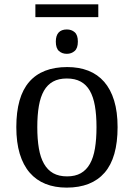

<svg xmlns="http://www.w3.org/2000/svg" viewBox="-20 -855 617 885"><path d="M522 -269Q522 -127.9 462.2 -59.1Q402.3 9.8 287.1 9.8Q232.9 9.8 189.9 -7.3Q147 -24.4 116.9 -59.1Q86.9 -93.8 71 -146.2Q55.2 -198.7 55.2 -269Q55.2 -409.2 114.5 -477.5Q173.8 -545.9 290 -545.9Q344.2 -545.9 387.2 -529.1Q430.2 -512.2 460.2 -477.8Q490.2 -443.4 506.1 -391.4Q522 -339.4 522 -269ZM151.9 -269Q151.9 -213.4 159.2 -170.9Q166.5 -128.4 182.9 -99.9Q199.2 -71.3 225.3 -56.6Q251.5 -42 289.1 -42Q326.7 -42 352.5 -56.6Q378.4 -71.3 394.5 -99.9Q410.6 -128.4 417.7 -170.9Q424.8 -213.4 424.8 -269Q424.8 -324.7 417.5 -366.7Q410.2 -408.7 394 -436.8Q377.9 -464.8 351.8 -479Q325.7 -493.2 288.1 -493.2Q250.5 -493.2 224.6 -479Q198.7 -464.8 182.6 -436.8Q166.5 -408.7 159.2 -366.7Q151.9 -324.7 151.9 -269ZM288.1 -719.2Q309.6 -719.2 324.2 -706.5Q338.9 -693.8 338.9 -663.1Q338.9 -632.8 324 -619.9Q309.1 -606.9 288.1 -606.9Q266.1 -606.9 251.7 -619.9Q237.3 -632.8 237.3 -663.1Q237.3 -690.9 250.2 -705.1Q263.2 -719.2 288.1 -719.2ZM433.1 -775.9H143.1V-835H433.1Z"/></svg>

Font: Noto Serif
Style: Regular
Weight: 400
Designer: Monotype Design team
Foundry: Monotype Imaging Inc.
Version: Version 1.02